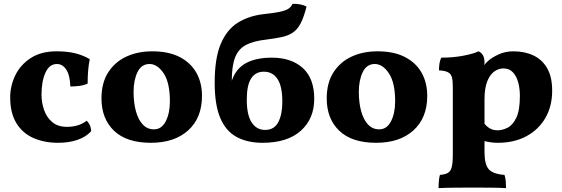

<svg xmlns="http://www.w3.org/2000/svg" viewBox="-20 -734 2925 999"><path d="M454 -51Q428 -22 383.5 -6.5Q339 9 283 9Q209 9 152.5 -16.5Q96 -42 64.5 -94.5Q33 -147 33 -227Q33 -287 59.5 -342Q86 -397 140 -432Q194 -467 274 -467Q331 -467 372.5 -456.5Q414 -446 447 -426Q436 -374 436 -299Q417 -290 392.5 -287Q368 -284 346 -284Q344 -342 325 -371.5Q306 -401 276 -401Q237 -401 216.5 -356Q196 -311 196 -241Q196 -200 209.5 -161.5Q223 -123 252 -98.5Q281 -74 328 -74Q391 -74 431 -106Q441 -97 447.5 -82.5Q454 -68 454 -51Z M765 9Q639 9 573.5 -53.5Q508 -116 508 -222Q508 -303 543 -357.5Q578 -412 637.5 -439.5Q697 -467 772 -467Q858 -467 915.5 -437Q973 -407 1002 -355Q1031 -303 1031 -235Q1031 -121 959.5 -56Q888 9 765 9ZM781 -61Q821 -61 842.5 -103Q864 -145 864 -207Q864 -304 831.5 -352.5Q799 -401 758 -401Q716 -401 695.5 -359Q675 -317 675 -256Q675 -200 687 -156Q699 -112 722.5 -86.5Q746 -61 781 -61Z M1346 9Q1266 9 1210 -22Q1154 -53 1125.5 -121.5Q1097 -190 1097 -303Q1097 -432 1129 -506.5Q1161 -581 1217.5 -616Q1274 -651 1348 -660Q1405 -666 1435.5 -672.5Q1466 -679 1480.5 -688.5Q1495 -698 1502 -714Q1523 -715 1542.5 -711Q1562 -707 1575 -700Q1561 -644 1544 -612Q1527 -580 1503 -564Q1479 -548 1445.5 -541Q1412 -534 1365 -528Q1301 -521 1261.5 -501Q1222 -481 1204 -437Q1186 -393 1186 -314Q1208 -378 1260.5 -406Q1313 -434 1394 -434Q1496 -434 1555.5 -380Q1615 -326 1615 -220Q1615 -116 1545 -53.5Q1475 9 1346 9ZM1359 -58Q1407 -58 1428 -98.5Q1449 -139 1449 -204Q1449 -286 1423.5 -323.5Q1398 -361 1353 -361Q1309 -361 1286.5 -325.5Q1264 -290 1264 -215Q1264 -136 1289.5 -97Q1315 -58 1359 -58Z M1937 9Q1811 9 1745.5 -53.5Q1680 -116 1680 -222Q1680 -303 1715 -357.5Q1750 -412 1809.5 -439.5Q1869 -467 1944 -467Q2030 -467 2087.5 -437Q2145 -407 2174 -355Q2203 -303 2203 -235Q2203 -121 2131.5 -56Q2060 9 1937 9ZM1953 -61Q1993 -61 2014.5 -103Q2036 -145 2036 -207Q2036 -304 2003.5 -352.5Q1971 -401 1930 -401Q1888 -401 1867.5 -359Q1847 -317 1847 -256Q1847 -200 1859 -156Q1871 -112 1894.5 -86.5Q1918 -61 1953 -61Z M2262 245Q2262 199 2269 176Q2296 174 2310.5 165.5Q2325 157 2330.5 135Q2336 113 2336 70V-284Q2336 -314 2331.5 -331.5Q2327 -349 2312 -357.5Q2297 -366 2264 -368Q2264 -385 2266.5 -402.5Q2269 -420 2276 -434Q2339 -434 2392.5 -444.5Q2446 -455 2470 -467Q2484 -461 2492.5 -447Q2501 -433 2501 -408Q2501 -402 2499 -395Q2510 -409 2522 -419Q2540 -435 2574.5 -451Q2609 -467 2652 -467Q2710 -467 2755.5 -445.5Q2801 -424 2827 -379Q2853 -334 2853 -262Q2853 -181 2817.5 -120Q2782 -59 2718.5 -25Q2655 9 2570 9Q2535 9 2501 0V58Q2501 122 2523.5 147Q2546 172 2605 176Q2610 190 2611.5 209Q2613 228 2613 245Q2585 243 2538 242.5Q2491 242 2446 242Q2397 242 2345 242.5Q2293 243 2262 245ZM2501 -217V-90Q2515 -73 2531.5 -64.5Q2548 -56 2570 -56Q2594 -56 2621 -69.5Q2648 -83 2666.5 -121.5Q2685 -160 2685 -235Q2685 -272 2676.5 -304.5Q2668 -337 2649 -357.5Q2630 -378 2599 -378Q2575 -378 2552.5 -362.5Q2530 -347 2515.5 -311.5Q2501 -276 2501 -217Z"/></svg>

Font: Vollkorn ExtraBold
Style: Regular
Weight: 800
Designer: Friedrich Althausen
Foundry: Friedrich Althausen
Version: Version 5.000; ttfautohint (v1.8.3)